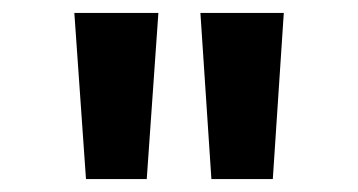

<svg xmlns="http://www.w3.org/2000/svg" viewBox="-20 -749 554 297"><path d="M113 -472 95 -729H225L207 -472ZM307 -472 290 -729H419L402 -472Z"/></svg>

Font: Noto Sans Gurmukhi UI Condensed
Style: Bold
Weight: 700
Width: 3
Designer: Jelle Bosma - Monotype Design Team
Foundry: Monotype Imaging Inc.
Version: Version 2.004; ttfautohint (v1.8.4.7-5d5b)